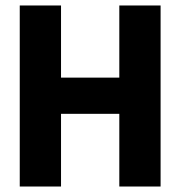

<svg xmlns="http://www.w3.org/2000/svg" viewBox="-20 -680 670 700"><path d="M565.5 0H415V-265H202.5V0H52V-660H202.5V-397H415V-660H565.5Z"/></svg>

Font: Lucymar Sans
Style: Bold
Weight: 700
Foundry: The League of Moveable Type (original font) / Main changes by Cristiano Sobral with portions from Mirco Monsees
Version: Version 2.001;August 30, 2020;FontCreator 13.0.0.2681 64-bit